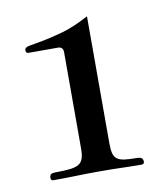

<svg xmlns="http://www.w3.org/2000/svg" viewBox="-57 -741 447 518"><g transform="rotate(-10 166.5 -482.0)"><path d="M214.8 -342.8Q214.8 -326.7 217.3 -316.7Q219.7 -306.6 226.6 -301.3Q233.4 -295.9 246.1 -293.9Q258.8 -292 279.8 -292Q291 -292 294.4 -288.6Q297.9 -285.2 297.9 -278.8Q297.9 -272 289.1 -272Q268.6 -272 240.5 -272.9Q212.4 -273.9 175.8 -273.9Q139.6 -273.9 109.4 -272.9Q79.1 -272 49.8 -272Q42 -272 42 -278.8Q42 -285.2 44.9 -288.6Q47.9 -292 60.1 -292Q84 -292 99.1 -293.9Q114.3 -295.9 122.6 -301.3Q130.9 -306.6 134 -316.7Q137.2 -326.7 137.2 -342.8V-606.9Q137.2 -622.1 123 -622.1H43.9Q40 -622.1 37.6 -623.5Q35.2 -625 35.2 -630.9Q35.2 -638.2 48.1 -640.6Q61 -643.1 84.5 -647.2Q107.9 -651.4 141.1 -660.6Q174.3 -669.9 214.8 -691.9Z"/></g></svg>

Font: XB Zar
Style: Regular
Weight: 400
Designer: Behnam
Foundry: Irmug
Version: Version 8.005 2009